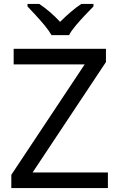

<svg xmlns="http://www.w3.org/2000/svg" viewBox="-20 -964 612 984"><path d="M533 0H38V-68L414 -634H50V-714H523V-646L147 -80H533ZM244 -784Q231 -807 209 -833.5Q187 -860 163 -886Q139 -912 121 -931V-944H181Q207 -927 235 -903Q263 -879 288 -852Q315 -879 343 -903Q371 -927 397 -944H459V-931Q440 -912 415.5 -886Q391 -860 368.5 -833.5Q346 -807 334 -784Z"/></svg>

Font: Noto Sans NKo Unjoined
Style: Regular
Weight: 400
Designer: Monotype Design Team
Foundry: Monotype Imaging Inc.
Version: Version 2.004